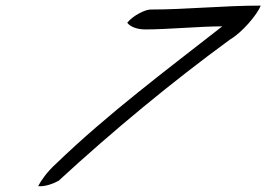

<svg xmlns="http://www.w3.org/2000/svg" viewBox="-20 -622 950 685"><path d="M434 -541C443 -528 466 -517 499 -517C579 -517 692 -528 773 -528C570 -369 367 -218 180 -38C146 -7 127 22 116 42C138 45 169 34 189 23C386 -158 589 -326 802 -482C841 -504 898 -569 910 -602C775 -602 645 -588 517 -588C499 -588 456 -568 434 -541Z"/></svg>

Font: Snowfall
Style: SuperObl
Weight: 400
Designer: Jasper
Foundry: Cannot Into Space Fonts
Version: Version 0.9